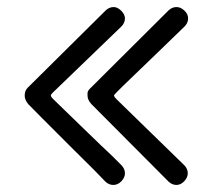

<svg xmlns="http://www.w3.org/2000/svg" viewBox="-20 -511 604 544"><path d="M301 13Q289 13 279 4L248 -28Q217 -59 175.5 -100Q134 -141 101 -174.5Q68 -208 60 -216Q50 -228 50 -240Q50 -254 58 -262L280 -482Q290 -491 302 -491Q313 -491 323.5 -480.5Q334 -470 334 -459Q334 -447 325 -437L130 -249Q124 -243 124 -241Q124 -240 125 -237.5Q126 -235 130.5 -230.5Q135 -226 164.5 -197.5Q194 -169 231 -133Q268 -97 297 -70L325 -42Q334 -32 334 -20Q334 -8 324 2.5Q314 13 301 13ZM480 13Q468 13 458 4L239 -216Q228 -228 228 -240V-248Q229 -255 237 -262L458 -482Q468 -491 480 -491Q492 -491 502.5 -481Q513 -471 513 -459Q513 -447 504 -437L410 -346Q303 -244 303 -241Q303 -237 310 -230L503 -42Q512 -32 512 -20Q512 -8 502 2.5Q492 13 480 13Z"/></svg>

Font: Gardens CM
Style: Regular
Weight: 400
Designer: Created by: Aleksander Shevchuk, 2010. Modifed by: Daren Olsen, 2020.
Foundry: High-Logic / FontCreator v.13.0.0 build 2663 (64-bit)
Version: Version 3.003 Ukrainian, initial release